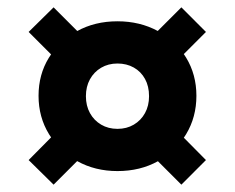

<svg xmlns="http://www.w3.org/2000/svg" viewBox="-20 -613 640 523"><path d="M300 -147Q239 -147 190.5 -174Q142 -201 113.5 -247.5Q85 -294 85 -352Q85 -410 113 -455.5Q141 -501 189.5 -528Q238 -555 300 -555Q361 -555 410 -528.5Q459 -502 487 -456Q515 -410 515 -352Q515 -294 487 -247.5Q459 -201 410.5 -174Q362 -147 300 -147ZM126 -110 58 -177 157 -277 225 -209ZM300 -262Q325 -262 344.5 -273.5Q364 -285 375 -305Q386 -325 386 -351Q386 -378 375 -398Q364 -418 344.5 -429Q325 -440 300 -440Q275 -440 255.5 -428.5Q236 -417 225 -397Q214 -377 214 -351Q214 -325 225 -305Q236 -285 255.5 -273.5Q275 -262 300 -262ZM474 -110 375 -209 442 -277 541 -177ZM157 -427 58 -526 126 -593 225 -494ZM442 -427 375 -494 474 -593 541 -526Z"/></svg>

Font: Outfit SemiBold
Style: Regular
Weight: 600
Designer: Rodrigo Fuenzalida
Foundry: fragTYPE
Version: Version 1.100;gftools[0.9.27]